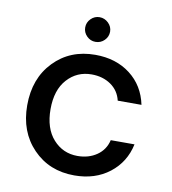

<svg xmlns="http://www.w3.org/2000/svg" viewBox="-79 -748 740 828"><g transform="rotate(10 291.5 -333.5)"><path d="M301 12Q191 12 120 -61.5Q49 -135 49 -251Q49 -369 120 -442.5Q191 -516 301 -516Q392 -516 454.5 -468Q517 -420 534 -338H430Q420 -381 384.5 -405.5Q349 -430 300 -430Q236 -430 193.5 -383Q151 -336 151 -252Q151 -168 193.5 -120.5Q236 -73 300 -73Q349 -73 384.5 -97.5Q420 -122 430 -165H534Q517 -85 454.5 -36.5Q392 12 301 12ZM291 -571Q269 -571 253 -587Q237 -603 237 -625Q237 -647 253 -663Q269 -679 291 -679Q313 -679 329.5 -663Q346 -647 346 -625Q346 -603 330 -587Q314 -571 291 -571Z"/></g></svg>

Font: AWOL-DM Medium
Style: Regular
Weight: 500
Designer: Colophon Foundry, Jonny Pinhorn, Mikhail Sharanda
Foundry: Colophon Foundry
Version: Version 1.000;Glyphs 3.2.3 (3260)